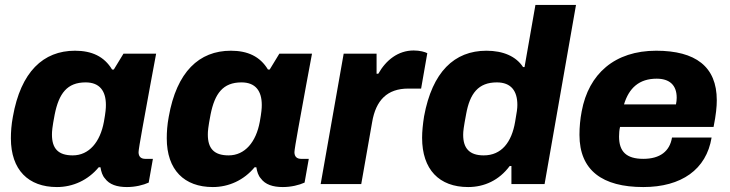

<svg xmlns="http://www.w3.org/2000/svg" viewBox="-20 -744 2949 776"><path d="M210 12C275 12 336 -16 379 -68H386C389 -50 394 -34 404 -23C422 2 453 12 493 12C527 12 559 4 581 -6L598 -102H567C551 -102 540 -110 540 -129C540 -144 565 -277 587 -398L611 -527H479L440 -463H433C401 -516 351 -539 283 -539C155 -539 64 -454 32 -272C26 -240 24 -211 24 -185C24 -57 95 12 210 12ZM274 -116C214 -116 190 -145 190 -200C190 -213 191 -229 201 -281C218 -366 251 -411 326 -411C383 -411 408 -376 408 -320C408 -306 407 -291 400 -252C385 -170 340 -116 274 -116Z M840 12C905 12 966 -16 1009 -68H1016C1019 -50 1024 -34 1034 -23C1052 2 1083 12 1123 12C1157 12 1189 4 1211 -6L1228 -102H1197C1181 -102 1170 -110 1170 -129C1170 -144 1195 -277 1217 -398L1241 -527H1109L1070 -463H1063C1031 -516 981 -539 913 -539C785 -539 694 -454 662 -272C656 -240 654 -211 654 -185C654 -57 725 12 840 12ZM904 -116C844 -116 820 -145 820 -200C820 -213 821 -229 831 -281C848 -366 881 -411 956 -411C1013 -411 1038 -376 1038 -320C1038 -306 1037 -291 1030 -252C1015 -170 970 -116 904 -116Z M1276 0H1440L1484 -250C1499 -339 1545 -386 1630 -386H1682L1707 -529C1698 -534 1677 -540 1652 -540C1589 -540 1540 -501 1509 -446H1502V-527H1369Z M1872 12C1937 12 1997 -15 2040 -73H2047V0H2181L2308 -724H2144L2100 -473H2094C2066 -516 2014 -539 1946 -539C1816 -539 1727 -453 1694 -274C1689 -242 1686 -213 1686 -187C1686 -59 1755 12 1872 12ZM1935 -116C1877 -116 1852 -145 1852 -199C1852 -214 1854 -230 1864 -283C1879 -366 1913 -411 1988 -411C2046 -411 2071 -376 2071 -320C2071 -306 2069 -291 2062 -252C2048 -169 2007 -116 1935 -116Z M2580 12C2734 12 2835 -59 2856 -188H2696C2687 -133 2648 -102 2580 -102C2511 -102 2482 -132 2482 -192C2482 -204 2483 -219 2486 -231H2864C2874 -281 2877 -313 2877 -339C2877 -475 2791 -539 2632 -539C2465 -539 2359 -446 2331 -294C2325 -263 2322 -231 2322 -199C2322 -55 2415 12 2580 12ZM2502 -322C2522 -388 2563 -426 2634 -426C2685 -426 2715 -401 2715 -349C2715 -341 2714 -331 2712 -322Z"/></svg>

Font: Archivo ExtraBold
Style: Italic
Weight: 800
Italic angle: -10°
Designer: Hector Gatti
Foundry: Omnibus-Type
Version: Version 2.001